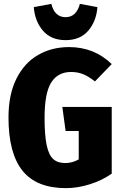

<svg xmlns="http://www.w3.org/2000/svg" viewBox="-20 -957 634 995"><path d="M559 -625 472 -535Q439 -561 411 -572.5Q383 -584 348 -584Q280 -584 245.5 -529.5Q211 -475 211 -347Q211 -255 222 -204Q233 -153 256 -132.5Q279 -112 318 -112Q355 -112 388 -131V-278H320L303 -403H559V-57Q509 -22 445.5 -2Q382 18 322 18Q169 18 96.5 -72.5Q24 -163 24 -348Q24 -467 65 -549Q106 -631 177 -672Q248 -713 338 -713Q468 -713 559 -625ZM155 -920 246 -937Q263 -868 320 -868Q349 -868 367.5 -886.5Q386 -905 394 -937L485 -920Q479 -846 437 -797.5Q395 -749 320 -749Q245 -749 203 -797.5Q161 -846 155 -920Z"/></svg>

Font: Fira Sans Condensed ExtraBold
Style: Regular
Weight: 800
Width: 3
Designer: Carrois Corporate & Edenspiekermann AG
Foundry: Carrois Corporate GbR & Edenspiekermann AG
Version: Version 4.203